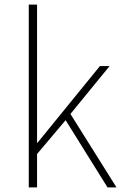

<svg xmlns="http://www.w3.org/2000/svg" viewBox="-20 -814 539 834"><path d="M105 0H141V-145L265 -292L447 0H486L286 -319L456 -527H414L143 -194H141V-794H105Z"/></svg>

Font: Noto Sans CJK HK Thin
Style: Regular
Weight: 100
Designer: Ryoko NISHIZUKA 西塚涼子 (kana, bopomofo & ideographs); Paul D. Hunt (Latin, Greek & Cyrillic); Sandoll Communications 산돌커뮤니
Foundry: Adobe
Version: Version 2.004;hotconv 1.0.118;makeotfexe 2.5.65603